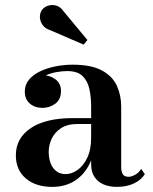

<svg xmlns="http://www.w3.org/2000/svg" viewBox="-20 -721 597 751"><path d="M437 10Q408 10 385.5 0.5Q363 -9 349.8 -28.5Q336.5 -48 336.5 -79V-304.5Q336.5 -340.5 329.8 -372.2Q323 -404 303 -423.5Q283 -443 243 -443Q223 -443 200 -438.8Q177 -434.5 156.5 -425Q136 -415.5 123 -400.2Q110 -385 110 -363H78Q78 -392 98.8 -409.5Q119.5 -427 146.5 -427Q174.5 -427 196.5 -411Q218.5 -395 218.5 -365Q218.5 -331.5 196 -315.2Q173.5 -299 146.5 -299Q116.5 -299 96.8 -315.8Q77 -332.5 77 -363Q77 -389 93 -408.8Q109 -428.5 136 -441.5Q163 -454.5 196.2 -461.2Q229.5 -468 263.5 -468Q337 -468 378.5 -445.5Q420 -423 437 -385.8Q454 -348.5 454 -304.5V-68Q454 -51.5 459.8 -40.5Q465.5 -29.5 483.5 -29.5Q494.5 -29.5 509.2 -37.8Q524 -46 532 -60.5L546.5 -40Q533 -17.5 504.5 -3.8Q476 10 437 10ZM184.5 10Q119.5 10 80.8 -23.2Q42 -56.5 42 -113.5Q42 -180.5 100.2 -219.8Q158.5 -259 265 -259H383V-236H283.5Q243.5 -236 218.5 -219.5Q193.5 -203 182 -178Q170.5 -153 170.5 -127Q170.5 -103 177.8 -83.2Q185 -63.5 199.8 -51.8Q214.5 -40 236.5 -40Q260 -40 282.8 -55.8Q305.5 -71.5 321 -103.2Q336.5 -135 336.5 -183H352Q352 -125.5 331.2 -82Q310.5 -38.5 273 -14.2Q235.5 10 184.5 10ZM307 -546.5 175 -603.5Q157.5 -609 147.5 -622.2Q137.5 -635.5 136.2 -651.5Q135 -667.5 143 -680.5Q150.5 -692 165.5 -697.8Q180.5 -703.5 197.8 -699.8Q215 -696 228 -677.5L322 -564.5Z"/></svg>

Font: Bodoni Moda SC 9pt SemiBold
Style: Regular
Weight: 600
Designer: Owen Earl
Foundry: indestructible type
Version: Version 2.005